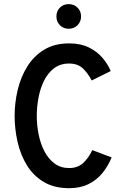

<svg xmlns="http://www.w3.org/2000/svg" viewBox="-20 -928 656 958"><path d="M325 11Q250.5 11 198.5 -20Q146.5 -51 114.5 -103Q82.5 -155 67.8 -219.5Q53 -284 53 -350Q53 -415 68.2 -479.2Q83.5 -543.5 116 -596Q148.5 -648.5 200.2 -680Q252 -711.5 325 -711.5Q382 -711.5 423 -691.5Q464 -671.5 491 -639.8Q518 -608 532.5 -573.5L437.5 -526.5Q418 -564 392.5 -587.5Q367 -611 325 -611Q280.5 -611 249.5 -587.2Q218.5 -563.5 199.5 -524.8Q180.5 -486 172 -440.2Q163.5 -394.5 163.5 -350Q163.5 -302.5 173 -256Q182.5 -209.5 202.2 -172Q222 -134.5 252.5 -112Q283 -89.5 325 -89.5Q367.5 -89.5 394.8 -114.5Q422 -139.5 440.5 -179L537 -142.5Q519.5 -99.5 491 -64.5Q462.5 -29.5 421.2 -9.2Q380 11 325 11ZM322.5 -784.5Q296.5 -784.5 279 -802.2Q261.5 -820 261.5 -846Q261.5 -872.5 279 -890Q296.5 -907.5 322.5 -907.5Q349 -907.5 366.8 -890Q384.5 -872.5 384.5 -846Q384.5 -820 366.8 -802.2Q349 -784.5 322.5 -784.5Z"/></svg>

Font: Overpass Mono SemiBold
Style: Regular
Weight: 600
Monospace: yes
Designer: Delve Withrington, Dave Bailey
Foundry: Delve Fonts LLC
Version: Version 4.000